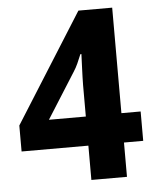

<svg xmlns="http://www.w3.org/2000/svg" viewBox="-49 -693 599 736"><g transform="rotate(-5 250.5 -325.5)"><path d="M484 -132V-245H410V-651H280L16 -232V-132H273V0H410V-132ZM273 -244H131L241 -418C255 -439 262 -458 273 -484H277C277 -479 273 -395 273 -365Z"/></g></svg>

Font: Noto Sans Telugu Condensed
Style: Bold
Weight: 700
Width: 3
Designer: Jelle Bosma - Monotype Design Team
Foundry: Monotype Imaging Inc.
Version: Version 2.005